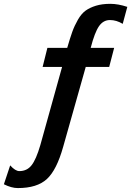

<svg xmlns="http://www.w3.org/2000/svg" viewBox="-100 -752 672 983"><path d="M551.8 -716.8 528.3 -629.9Q496.1 -649.4 462.9 -649.4Q428.7 -649.4 406.7 -617.7Q384.8 -585.9 364.3 -506.8H484.4L459 -409.2H338.9L223.6 -1Q190.4 118.2 140.1 164.6Q89.8 210.9 -8.8 210.9Q-41 210.9 -80.1 191.4L-47.9 94.7Q-21.5 124 -1 124Q38.1 124 61.5 94.2Q85 64.5 106.4 -8.8L217.8 -409.2H118.2L142.6 -506.8H244.1Q258.8 -557.6 270 -588.9Q281.2 -620.1 298.8 -650.9Q316.4 -681.6 337.9 -697.3Q359.4 -712.9 391.1 -722.7Q422.9 -732.4 464.8 -732.4Q504.9 -732.4 551.8 -716.8Z"/></svg>

Font: FreeUniversal
Style: Bold
Weight: 700
Version: Version 1.001